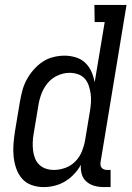

<svg xmlns="http://www.w3.org/2000/svg" viewBox="-20 -755 540 783"><path d="M158 8Q132 8 108.5 -0.5Q85 -9 69.5 -27Q54 -45 46 -68.5Q38 -92 35.5 -117Q33 -142 35 -167.5Q37 -193 41 -219L61 -339Q65 -362 71 -385Q77 -408 88.5 -429.5Q100 -451 116.5 -470Q133 -489 153 -502.5Q173 -516 196.5 -522Q220 -528 243 -528Q267 -528 289.5 -521Q312 -514 328 -498.5Q344 -483 353 -462.5Q362 -442 366 -419L407 -665H366L365 -735H496L390 -93Q389 -87 390 -81Q391 -75 395 -70.5Q399 -66 404.5 -64Q410 -62 416 -62H431V8H404Q384 8 365.5 3Q347 -2 333 -14Q319 -26 313.5 -44.5Q308 -63 310 -83Q299 -63 282 -45Q265 -27 245 -15Q225 -3 202.5 2.5Q180 8 158 8ZM200 -62Q223 -62 246.5 -70.5Q270 -79 287.5 -97Q305 -115 314 -137.5Q323 -160 327 -183L347 -303Q350 -321 351 -339Q352 -357 349.5 -374Q347 -391 341.5 -407Q336 -423 325 -435Q314 -447 297.5 -452.5Q281 -458 263 -458Q240 -458 216 -447.5Q192 -437 175.5 -417.5Q159 -398 150 -375Q141 -352 137 -328L117 -208Q114 -191 113.5 -174Q113 -157 115 -140.5Q117 -124 123 -109Q129 -94 140.5 -83Q152 -72 167.5 -67Q183 -62 200 -62Z"/></svg>

Font: Iosevka Curly Slab
Style: Italic
Weight: 400
Italic angle: -9°
Monospace: yes
Designer: Belleve Invis
Foundry: Belleve Invis
Version: Version 22.1.2; ttfautohint (v1.8.4)